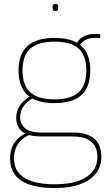

<svg xmlns="http://www.w3.org/2000/svg" viewBox="-20 -732 547 972"><path d="M257 220Q145 220 88 183Q31 146 31 70Q31 42 39.5 17.5Q48 -7 68 -27.5Q88 -48 121 -62L142 -55Q108 -42 88 -22.5Q68 -3 59.5 20Q51 43 51 69Q51 114 74.5 143Q98 172 144 186.5Q190 201 257 201Q327 201 375 184.5Q423 168 448 137Q473 106 473 62Q473 28 459 5.5Q445 -17 418 -29Q391 -41 352 -41H189Q145 -41 117 -52Q89 -63 75.5 -84.5Q62 -106 62 -135Q62 -168 79 -195Q96 -222 132 -244L146 -235Q115 -217 98.5 -192.5Q82 -168 82 -137Q82 -103 107.5 -82Q133 -61 190 -61H352Q422 -61 457.5 -30Q493 1 493 63Q493 112 465 147Q437 182 384.5 201Q332 220 257 220ZM256 -210Q164 -210 119 -251Q74 -292 74 -375Q74 -458 119 -499Q164 -540 256 -540Q348 -540 392.5 -499Q437 -458 437 -375Q437 -292 392.5 -251Q348 -210 256 -210ZM256 -229Q339 -229 378 -264.5Q417 -300 417 -375Q417 -451 378 -486Q339 -521 256 -521Q173 -521 133.5 -486Q94 -451 94 -375Q94 -300 133.5 -264.5Q173 -229 256 -229ZM376 -489 364 -503Q375 -531 400 -545.5Q425 -560 459 -560Q467 -560 473 -560Q479 -560 488 -558L487 -538Q480 -540 473.5 -540Q467 -540 459 -540Q430 -540 409.5 -528Q389 -516 376 -489ZM261 -676Q252 -676 249 -681.5Q246 -687 246 -694Q246 -702 249 -707Q252 -712 261 -712Q270 -712 272.5 -707Q275 -702 275 -694Q275 -687 272.5 -681.5Q270 -676 261 -676Z"/></svg>

Font: Georama ExtraCondensed Thin Thin
Style: Regular
Weight: 250
Version: Version 1.001